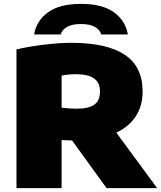

<svg xmlns="http://www.w3.org/2000/svg" viewBox="-20 -971 831 991"><path d="M530 0 352 -246Q314.5 -247 298 -248V0H65V-716Q125.5 -730.5 205.2 -740.2Q285 -750 349 -750Q530.5 -750 623.2 -688.8Q716 -627.5 716 -499Q716 -424.5 681 -371Q646 -317.5 580.5 -286.5L791 0ZM298 -415Q339.5 -410 377 -410Q437.5 -410 466.8 -430.8Q496 -451.5 496 -499Q496 -544.5 465.2 -566.2Q434.5 -588 371 -588Q336.5 -588 298 -581ZM398 -951Q508.5 -951 568.2 -907.5Q628 -864 640 -793H503Q495 -818 469.2 -832.5Q443.5 -847 398 -847Q352.5 -847 326.8 -832.5Q301 -818 293 -793H156Q168 -864 227.8 -907.5Q287.5 -951 398 -951Z"/></svg>

Font: Encode Sans Expanded Black
Style: Regular
Weight: 900
Width: 7
Designer: Multiple Designers
Foundry: Impallari Type
Version: Version 2.000